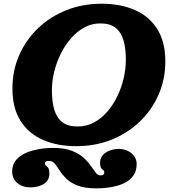

<svg xmlns="http://www.w3.org/2000/svg" viewBox="-20 -788 969 1058"><path d="M266 -290.5Q266 -339.5 278.5 -391.5Q291 -443.5 314.5 -491Q338 -538.5 371 -576.5Q404 -614.5 444.8 -636.8Q485.5 -659 532.5 -659Q586.5 -659 617 -634.8Q647.5 -610.5 660.5 -565.8Q673.5 -521 673.5 -459.5Q673.5 -410.5 661.8 -358.5Q650 -306.5 627.2 -259Q604.5 -211.5 572 -173.5Q539.5 -135.5 498 -113.2Q456.5 -91 407 -91Q353.5 -91 322.8 -115.2Q292 -139.5 279 -184.2Q266 -229 266 -290.5ZM47 156.5Q47 196 75.2 220.2Q103.5 244.5 147.5 244.5Q190 244.5 221 225.8Q252 207 252 168.5Q252 146.5 246 137.8Q240 129 233.8 124.8Q227.5 120.5 227.5 112.5Q227.5 106 232.5 102.2Q237.5 98.5 249.5 98.5Q269 98.5 281.8 113.8Q294.5 129 308.8 151.8Q323 174.5 346 197Q369 219.5 408.5 234.8Q448 250 513 250Q536.5 250 565.8 247Q595 244 624.5 236Q654 228 678.5 213.2Q703 198.5 718 174.5Q733 150.5 733 115.5Q733 91 719.2 72.2Q705.5 53.5 683.2 43Q661 32.5 635 32.5Q610.5 32.5 586.8 40.8Q563 49 547.2 66Q531.5 83 531.5 108.5Q531.5 130.5 537.2 138.2Q543 146 548.8 149.5Q554.5 153 554.5 162.5Q554.5 169 550 173.8Q545.5 178.5 532.5 178.5Q519 178.5 507.2 163.2Q495.5 148 480 125.2Q464.5 102.5 439.2 80Q414 57.5 373.8 42.2Q333.5 27 272 27Q248.5 27 218.8 30.2Q189 33.5 158.8 41.8Q128.5 50 103.2 64.8Q78 79.5 62.5 102Q47 124.5 47 156.5ZM48.5 -300Q48.5 -192.5 93.2 -122Q138 -51.5 217 -17Q296 17.5 400 17.5Q505 17.5 594.2 -18.2Q683.5 -54 750.2 -118Q817 -182 854 -266.8Q891 -351.5 891 -450Q891 -557.5 846.5 -628Q802 -698.5 722.8 -733Q643.5 -767.5 540 -767.5Q435 -767.5 345.5 -731.8Q256 -696 189.2 -632Q122.5 -568 85.5 -483.2Q48.5 -398.5 48.5 -300Z"/></svg>

Font: Besley ExtraBold
Style: Italic
Weight: 800
Italic angle: -13°
Designer: Owen Earl
Foundry: indestructible type*
Version: Version 2.001